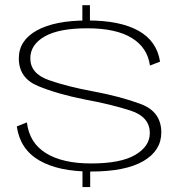

<svg xmlns="http://www.w3.org/2000/svg" viewBox="-20 -718 681 760"><path d="M306 -625H336V-697.5H306ZM306.5 22.5H337V-49.5H306.5ZM339.5 -39Q477 -39 547.8 -80.5Q618.5 -122 618.5 -193.5Q618.5 -275.5 538.2 -305.8Q458 -336 348 -356.5Q245 -375.5 172.5 -401.2Q100 -427 100 -487Q100 -541 156.5 -573.5Q213 -606 325.5 -606Q439 -606 501.5 -567.8Q564 -529.5 573.5 -458.5L613.5 -474Q601 -555.5 528.2 -596.2Q455.5 -637 326 -637Q197 -637 125.8 -597.5Q54.5 -558 54.5 -487Q54.5 -409 130.5 -377.5Q206.5 -346 314.5 -324.5Q420.5 -305 496.8 -280.2Q573 -255.5 573 -191Q573 -139 515.5 -105Q458 -71 340.5 -71Q227.5 -71 161.8 -111.8Q96 -152.5 86.5 -233.5L46.5 -217.5Q59.5 -127 135.5 -83Q211.5 -39 339.5 -39Z"/></svg>

Font: Anybody Expanded ExtraLight
Style: Regular
Weight: 250
Width: 7
Version: Version 1.113;gftools[0.9.25]